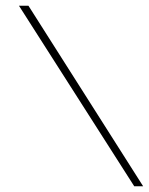

<svg xmlns="http://www.w3.org/2000/svg" viewBox="-20 -634 520 668"><path d="M447 14 46 -614H79L478 14Z"/></svg>

Font: Updock
Style: Regular
Weight: 400
Designer: Robert E. Leuschke
Foundry: Robert E. Leuschke
Version: Version 1.010; ttfautohint (v1.8.4.7-5d5b)